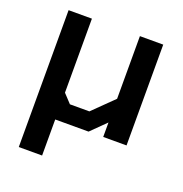

<svg xmlns="http://www.w3.org/2000/svg" viewBox="-128 -636 892 936"><g transform="rotate(20 318.0 -168.0)"><path d="M70 187V-523H191V-139L233 -94H334L440 -198V-523H561V0H440V-75L364 0H191V187Z"/></g></svg>

Font: Tomorrow Medium
Style: Regular
Weight: 500
Designer: Tony de Marco, Monica Rizzolli
Foundry: Just in Type
Version: Version 2.002